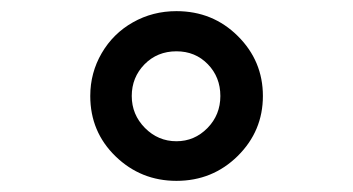

<svg xmlns="http://www.w3.org/2000/svg" viewBox="-20 -716 640 348"><path d="M456.5 -542Q456.5 -478.5 410.9 -433.3Q365.2 -388.2 299.8 -388.2Q235.4 -388.2 189.5 -432.6Q143.6 -477.1 143.6 -542Q143.6 -584 164.3 -619.6Q185.1 -655.3 220.9 -675.5Q256.8 -695.8 299.8 -695.8Q365.7 -695.8 411.1 -650.6Q456.5 -605.5 456.5 -542ZM379.4 -542Q379.4 -576.2 356.7 -599.6Q334 -623 299.8 -623Q265.1 -623 241.9 -599.4Q218.8 -575.7 218.8 -542Q218.8 -508.3 242.7 -484.1Q266.6 -460 299.8 -460Q332.5 -460 356 -483.9Q379.4 -507.8 379.4 -542Z"/></svg>

Font: Liberation Mono
Style: Bold
Weight: 700
Monospace: yes
Designer: Steve Matteson
Foundry: Ascender Corporation
Version: Version 2.1.5